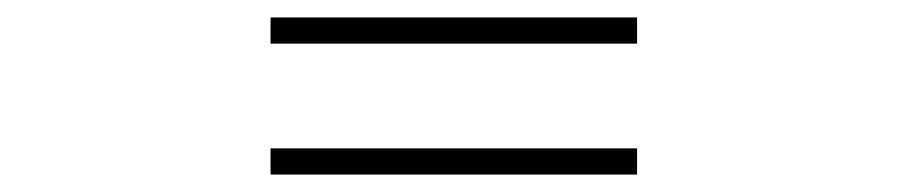

<svg xmlns="http://www.w3.org/2000/svg" viewBox="-20 -490 1040 220"><path d="M290 -470H710V-440H290ZM290 -320H710V-290H290Z"/></svg>

Font: Source Han Sans SC ExtraLight
Style: Regular
Weight: 250
Designer: Ryoko NISHIZUKA 西塚涼子 (kana, bopomofo & ideographs); Paul D. Hunt (Latin, Greek & Cyrillic); Sandoll Communications 산돌커뮤니
Foundry: Adobe
Version: Version 2.004;hotconv 1.0.118;makeotfexe 2.5.65603